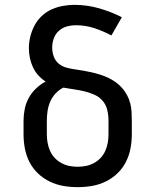

<svg xmlns="http://www.w3.org/2000/svg" viewBox="-20 -763 640 791"><path d="M300 8Q270 8 241 3Q212 -2 185 -15Q158 -28 136.5 -48.5Q115 -69 101.5 -95.5Q88 -122 82.5 -151Q77 -180 77 -210V-266Q77 -290 82 -314.5Q87 -339 99 -360.5Q111 -382 129 -399Q147 -416 168 -427Q151 -438 137.5 -453Q124 -468 115.5 -486.5Q107 -505 103 -525Q99 -545 99 -565Q99 -589 105 -613Q111 -637 122.5 -658.5Q134 -680 152 -697Q170 -714 192 -724Q214 -734 238.5 -738.5Q263 -743 287 -743Q338 -743 387.5 -729Q437 -715 482 -692L439 -617Q405 -635 368.5 -647Q332 -659 294 -659Q274 -659 255.5 -654Q237 -649 222.5 -636Q208 -623 201.5 -604.5Q195 -586 195 -567Q195 -549 201 -531.5Q207 -514 220.5 -502Q234 -490 251.5 -485Q269 -480 287 -477.5Q305 -475 322.5 -472Q340 -469 357.5 -465Q375 -461 392.5 -455.5Q410 -450 426 -442.5Q442 -435 456.5 -424.5Q471 -414 483 -400.5Q495 -387 503.5 -371Q512 -355 516.5 -337.5Q521 -320 522 -302Q523 -284 523 -266V-210Q523 -180 517.5 -151Q512 -122 498.5 -95.5Q485 -69 463.5 -48.5Q442 -28 415 -15Q388 -2 359 3Q330 8 300 8ZM300 -76Q318 -76 335 -79.5Q352 -83 367.5 -91.5Q383 -100 395 -113Q407 -126 414 -142Q421 -158 424 -175Q427 -192 427 -210V-266Q427 -288 422 -309.5Q417 -331 403 -347.5Q389 -364 368.5 -373Q348 -382 327 -387Q306 -392 284 -395Q262 -398 241 -402Q223 -393 209 -378Q195 -363 187 -344.5Q179 -326 176 -306Q173 -286 173 -266V-210Q173 -192 176 -175Q179 -158 186 -142Q193 -126 205 -113Q217 -100 232.5 -91.5Q248 -83 265 -79.5Q282 -76 300 -76Z"/></svg>

Font: Iosevka Aile Medium
Style: Regular
Weight: 500
Designer: Belleve Invis
Foundry: Belleve Invis
Version: Version 27.3.5; ttfautohint (v1.8.4)